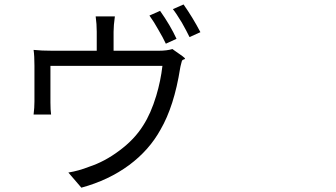

<svg xmlns="http://www.w3.org/2000/svg" viewBox="-20 -828 1540 879"><path d="M352.5 31.2 293 -38.1Q340.8 -45.9 387.7 -64.5Q459 -87.9 525.4 -137.7Q595.7 -189.5 635.7 -253.9Q670.9 -308.6 695.3 -389.6Q715.8 -458 723.6 -526.4H466.8H210.9V-358.4Q210.9 -324.2 213.9 -303.7H133.8Q137.7 -335 137.7 -363.3V-527.3Q137.7 -572.3 133.8 -599.6Q168.9 -595.7 219.7 -595.7H422.9V-682.6Q422.9 -717.8 418 -752.9H505.9Q500 -710.9 500 -682.6V-595.7H706.1Q744.1 -595.7 769.5 -603.5Q772.5 -601.6 777.3 -597.7Q828.1 -563.5 827.1 -559.6Q826.2 -556.6 821.3 -555.7Q813.5 -553.7 812 -546.4Q810.5 -539.1 806.6 -525.4Q805.7 -518.6 804.7 -515.6Q777.3 -341.8 714.8 -234.4Q663.1 -140.6 571.3 -72.3Q477.5 -2.9 352.5 31.2ZM739.3 -627.9Q726.6 -655.3 704.1 -693.4Q686.5 -725.6 664.1 -756.8L712.9 -778.3Q759.8 -711.9 788.1 -650.4ZM847.7 -658.2Q835 -684.6 812.5 -724.6Q785.2 -769.5 771.5 -786.1L820.3 -807.6Q862.3 -748 897.5 -680.7Z"/></svg>

Font: Bpmf GenSeki Gothic R
Style: R
Weight: 400
Foundry: But Ko
Version: Version 1.320